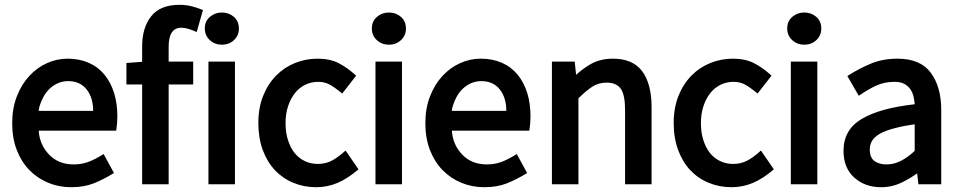

<svg xmlns="http://www.w3.org/2000/svg" viewBox="-20 -759 4030 806"><path d="M31.2 -242.2Q31.2 -304.7 50.8 -354.7Q70.3 -404.8 102.8 -439.9Q135.3 -475.1 177 -493.9Q218.8 -512.7 263.7 -512.7Q313 -512.7 352.5 -495.4Q392.1 -478 418.7 -445.3Q445.3 -412.6 459 -368.4Q472.7 -324.2 472.7 -270Q472.7 -242.2 467.8 -210.4H142.6Q146 -152.3 185.5 -110.6Q225.1 -68.8 289.1 -68.8Q321.3 -68.8 348.9 -78.6Q376.5 -88.4 415 -112.3L458.5 -32.7Q413.1 -4.9 372.6 11Q332 26.9 278.8 26.9Q227.1 26.9 181.9 8.1Q136.7 -10.7 103 -45.4Q69.3 -80.1 50.3 -129.6Q31.2 -179.2 31.2 -242.2ZM371.1 -293.5Q371.1 -349.1 343.5 -383.8Q315.9 -418.5 266.1 -418.5Q242.7 -418.5 221.9 -409.2Q201.2 -399.9 184.1 -382.3Q167 -364.7 155.5 -338.4Q144 -312 142.1 -293.5Z M805.7 -624.5Q766.6 -642.6 741.2 -642.6Q688 -642.6 688 -563V-500.5H791V-404.3H688V14.6H576.7V-404.3H510.7V-494.6L576.7 -499.5V-563Q576.7 -643.6 615 -691.2Q653.3 -738.8 733.4 -738.8Q757.8 -738.8 779.8 -733.9Q801.8 -729 832 -716.8Z M911.6 -571.3Q881.8 -571.3 860.8 -590.6Q839.8 -609.9 839.8 -639.2Q839.8 -669.9 861.1 -688.2Q882.3 -706.5 911.6 -706.5Q940.9 -706.5 961.9 -688.2Q982.9 -669.9 982.9 -639.2Q982.9 -609.9 962.2 -590.6Q941.4 -571.3 911.6 -571.3ZM855 -500.5H966.3V14.6H855Z M1064.5 -242.2Q1064.5 -306.2 1084.5 -356.2Q1104.5 -406.2 1138.7 -441.2Q1172.9 -476.1 1218 -494.4Q1263.2 -512.7 1313 -512.7Q1364.7 -512.7 1401.6 -493.9Q1438.5 -475.1 1475.1 -441.4L1416.5 -366.2Q1383.8 -393.6 1362.8 -404.5Q1341.8 -415.5 1315.9 -415.5Q1286.6 -415.5 1261.5 -403.3Q1236.3 -391.1 1218.3 -368.4Q1200.2 -345.7 1189.5 -313.7Q1178.7 -281.7 1178.7 -242.2Q1178.7 -202.6 1189 -170.7Q1199.2 -138.7 1216.8 -116.7Q1234.4 -94.7 1259.5 -82.8Q1284.7 -70.8 1314 -70.8Q1345.7 -70.8 1371.8 -84Q1397.9 -97.2 1430.7 -127L1484.9 -48.3Q1439.9 -9.3 1397 8.8Q1354 26.9 1307.1 26.9Q1256.3 26.9 1211.7 8.5Q1167 -9.8 1134.3 -44.4Q1101.6 -79.1 1083 -129.4Q1064.5 -179.7 1064.5 -242.2Z M1612.8 -571.3Q1583 -571.3 1562 -590.6Q1541 -609.9 1541 -639.2Q1541 -669.9 1562.3 -688.2Q1583.5 -706.5 1612.8 -706.5Q1642.1 -706.5 1663.1 -688.2Q1684.1 -669.9 1684.1 -639.2Q1684.1 -609.9 1663.3 -590.6Q1642.6 -571.3 1612.8 -571.3ZM1556.2 -500.5H1667.5V14.6H1556.2Z M1765.6 -242.2Q1765.6 -304.7 1785.2 -354.7Q1804.7 -404.8 1837.2 -439.9Q1869.6 -475.1 1911.4 -493.9Q1953.1 -512.7 1998 -512.7Q2047.4 -512.7 2086.9 -495.4Q2126.5 -478 2153.1 -445.3Q2179.7 -412.6 2193.4 -368.4Q2207 -324.2 2207 -270Q2207 -242.2 2202.1 -210.4H1877Q1880.4 -152.3 1919.9 -110.6Q1959.5 -68.8 2023.4 -68.8Q2055.7 -68.8 2083.3 -78.6Q2110.8 -88.4 2149.4 -112.3L2192.9 -32.7Q2147.5 -4.9 2106.9 11Q2066.4 26.9 2013.2 26.9Q1961.4 26.9 1916.3 8.1Q1871.1 -10.7 1837.4 -45.4Q1803.7 -80.1 1784.7 -129.6Q1765.6 -179.2 1765.6 -242.2ZM2105.5 -293.5Q2105.5 -349.1 2077.9 -383.8Q2050.3 -418.5 2000.5 -418.5Q1977.1 -418.5 1956.3 -409.2Q1935.5 -399.9 1918.5 -382.3Q1901.4 -364.7 1889.9 -338.4Q1878.4 -312 1876.5 -293.5Z M2398.4 -444.8Q2424.3 -468.8 2456.1 -487.8Q2497.6 -512.7 2552.7 -512.7Q2636.7 -512.7 2676 -459.7Q2715.3 -406.7 2715.3 -308.1V14.6H2604V-296.9Q2604 -361.3 2585.7 -386.7Q2567.4 -412.1 2526.4 -412.1Q2492.7 -412.1 2466.3 -395Q2439.9 -377.9 2408.2 -346.2V14.6H2296.9V-500.5H2392.6L2398.4 -445.3Z M2808.1 -242.2Q2808.1 -306.2 2828.1 -356.2Q2848.1 -406.2 2882.3 -441.2Q2916.5 -476.1 2961.7 -494.4Q3006.8 -512.7 3056.6 -512.7Q3108.4 -512.7 3145.3 -493.9Q3182.1 -475.1 3218.8 -441.4L3160.2 -366.2Q3127.4 -393.6 3106.4 -404.5Q3085.4 -415.5 3059.6 -415.5Q3030.3 -415.5 3005.1 -403.3Q2980 -391.1 2961.9 -368.4Q2943.8 -345.7 2933.1 -313.7Q2922.4 -281.7 2922.4 -242.2Q2922.4 -202.6 2932.6 -170.7Q2942.9 -138.7 2960.4 -116.7Q2978 -94.7 3003.2 -82.8Q3028.3 -70.8 3057.6 -70.8Q3089.4 -70.8 3115.5 -84Q3141.6 -97.2 3174.3 -127L3228.5 -48.3Q3183.6 -9.3 3140.6 8.8Q3097.7 26.9 3050.8 26.9Q3000 26.9 2955.3 8.5Q2910.6 -9.8 2877.9 -44.4Q2845.2 -79.1 2826.7 -129.4Q2808.1 -179.7 2808.1 -242.2Z M3356.4 -571.3Q3326.7 -571.3 3305.7 -590.6Q3284.7 -609.9 3284.7 -639.2Q3284.7 -669.9 3305.9 -688.2Q3327.1 -706.5 3356.4 -706.5Q3385.7 -706.5 3406.7 -688.2Q3427.7 -669.9 3427.7 -639.2Q3427.7 -609.9 3407 -590.6Q3386.2 -571.3 3356.4 -571.3ZM3299.8 -500.5H3411.1V14.6H3299.8Z M3830.1 -31.7H3830.6ZM3830.6 -31.7Q3803.2 -11.7 3770 4.9Q3727.1 26.9 3678.7 26.9Q3611.3 26.9 3566.2 -13.4Q3521 -53.7 3521 -126Q3521 -214.4 3597.4 -259.8Q3673.8 -305.2 3819.8 -321.3Q3819.8 -329.6 3815.9 -349.4Q3812 -369.1 3802.2 -383.5Q3792.5 -397.9 3776.6 -406.7Q3760.7 -415.5 3734.9 -415.5Q3694.3 -415.5 3660.2 -400.4Q3626 -385.3 3585 -356.9L3537.1 -439.9Q3584 -470.2 3634.8 -491.5Q3685.5 -512.7 3747.6 -512.7Q3843.8 -512.7 3887.5 -453.4Q3931.2 -394 3931.2 -297.9V14.6H3835.4L3830.1 -31.7ZM3631.3 -131.8Q3631.3 -97.2 3650.9 -83Q3670.4 -68.8 3701.7 -68.8Q3733.4 -68.8 3762.5 -84Q3791.5 -99.1 3819.8 -125.5V-237.3Q3776.4 -231.4 3735.8 -220.9Q3695.3 -210.4 3672.4 -196.8Q3649.4 -183.1 3640.4 -167Q3631.3 -150.9 3631.3 -131.8Z"/></svg>

Font: Pyidaungsu
Style: Bold
Weight: 700
Designer: Sun Tun
Foundry: MCF
Version: Version 2.005 July 4, 2018; ttfautohint (v1.8.1)